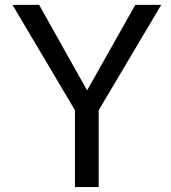

<svg xmlns="http://www.w3.org/2000/svg" viewBox="-20 -752 690 774"><path d="M30.3 -732.4H137.7L331.1 -387.7L525.4 -732.4H629.9L377.9 -307.6V2H282.2V-307.6Z"/></svg>

Font: irohakakuC Regular
Style: Regular
Weight: 400
Designer: [Source Han Sans]
Ryoko NISHIZUKA Ë•øÂ°öÊ∂ºÂ≠ê (kana & ideographs); Paul D. Hunt (Latin, Greek & Cyrillic); Wenlong ZHAN
Version: Version 1.001.20160904